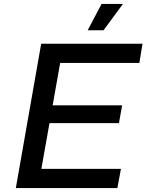

<svg xmlns="http://www.w3.org/2000/svg" viewBox="-20 -950 740 970"><path d="M60 0 188 -729H700L684 -632H284L246 -418H597L581 -328H230L189 -97H591L573 0ZM423 -797 493 -930H601L503 -797Z"/></svg>

Font: Hubot Sans Medium
Style: Italic
Weight: 500
Italic angle: -10°
Designer: Deni Anggara
Foundry: GitHub
Version: Version 1.001; ttfautohint (v1.8.4.7-5d5b);gftools[0.9.31]